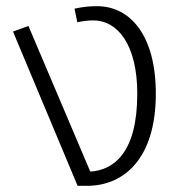

<svg xmlns="http://www.w3.org/2000/svg" viewBox="-20 -591 598 621"><path d="M294 -571C270 -571 249 -569 221 -563L230 -519C248 -523 265 -525 282 -525C360 -525 424 -447 424 -288C424 -98 349 -41 272 -36L72 -507L22 -489L231 10H262C380 10 484 -77 484 -288C484 -477 401 -571 294 -571Z"/></svg>

Font: FiraGO Light
Style: Regular
Weight: 300
Designer: bBox Type
Foundry: bBox Type GmbH
Version: Version 1.001;PS 001.001;hotconv 1.0.88;makeotf.lib2.5.64775